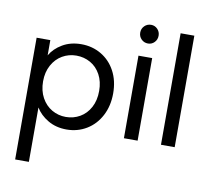

<svg xmlns="http://www.w3.org/2000/svg" viewBox="-103 -878 1374 1255"><g transform="rotate(10 584.0 -250.5)"><path d="M168 -447Q195 -494 248.5 -525.5Q302 -557 373 -557Q446 -557 505.5 -522Q565 -487 599 -423.5Q633 -360 633 -276Q633 -193 599 -128Q565 -63 505.5 -27Q446 9 373 9Q303 9 249.5 -22.5Q196 -54 168 -101V260H77V-548H168ZM540 -276Q540 -338 515 -384Q490 -430 447.5 -454Q405 -478 354 -478Q304 -478 261.5 -453.5Q219 -429 193.5 -382.5Q168 -336 168 -275Q168 -213 193.5 -166.5Q219 -120 261.5 -95.5Q304 -71 354 -71Q405 -71 447.5 -95.5Q490 -120 515 -166.5Q540 -213 540 -276Z M800 -637Q774 -637 756 -655Q738 -673 738 -699Q738 -725 756 -743Q774 -761 800 -761Q825 -761 842.5 -743Q860 -725 860 -699Q860 -673 842.5 -655Q825 -637 800 -637ZM844 -548V0H753V-548Z M1090 -740V0H999V-740Z"/></g></svg>

Font: Fz Poppins
Style: Regular
Weight: 400
Designer: Ninad Kale (Devanagari), Jonny Pinhorn (Latin)
Foundry: Indian Type Foundry
Version: Vit hóa bi Vntype.Com & FontZin.Com